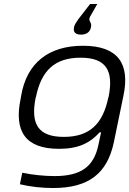

<svg xmlns="http://www.w3.org/2000/svg" viewBox="-20 -739 649 965"><path d="M86 -256 84 -244C49 -78 108 9 277 9C374 9 432 -20 481 -74H488L474 -8C451 98 388 146 254 146C205 146 142 140 92 129L80 187C134 200 192 206 247 206C428 206 519 131 552 -23L600 -256C635 -419 573 -509 397 -509C227 -509 114 -425 86 -256ZM159 -247 161 -253C188 -385 256 -449 385 -449C513 -449 552 -385 526 -253L524 -247C497 -118 432 -51 301 -51C172 -51 133 -115 159 -247ZM352 -601C347 -578 359 -565 387 -565C415 -565 432 -578 437 -601C444 -630 421 -630 432 -654L469 -719H433L374 -643C362 -626 355 -615 352 -603Z"/></svg>

Font: LT Wave Light
Style: Italic
Weight: 300
Designer: Daniel Lyons
Version: Version 2.5 (Glyphs App)